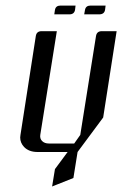

<svg xmlns="http://www.w3.org/2000/svg" viewBox="-20 -551 443 696"><path d="M176.8 -499 179.2 -515.1Q182.1 -530.8 199.2 -530.8H253.9L252 -515.1Q249 -499 231.9 -499ZM53.2 -52.7Q53.2 -55.2 54.2 -62L109.9 -420.9Q112.8 -438 130.9 -438H186L126 -62Q124 -48.3 132.8 -39.6Q141.6 -30.8 157.2 -30.8H249L271 -62L328.1 -420.9Q331.1 -438 349.1 -438H402.8L354 -125L261.2 0L246.1 94.2L168.9 125L179.2 62L225.1 0H116.2Q85 0 67.4 -18.1Q53.2 -33.2 53.2 -52.7ZM285.2 -499 288.1 -515.1Q291 -530.8 308.1 -530.8H362.8L360.8 -515.1Q357.9 -499 339.8 -499Z"/></svg>

Font: Hhenum
Style: Italic
Weight: 400
Designer: T. Christopher White
Version: Version 1.0